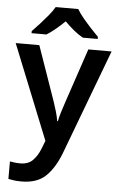

<svg xmlns="http://www.w3.org/2000/svg" viewBox="-64 -810 677 1093"><g transform="rotate(5 274.0 -263.0)"><path d="M0 -542H135L243 -233Q253 -204 261.5 -175Q270 -146 274 -120H278Q282 -142 291.5 -173Q301 -204 311 -233L415 -542H548L322 59Q289 145 239.5 192.5Q190 240 101 240Q76 240 57.5 237.5Q39 235 26 232V132Q36 134 52 136Q68 138 85 138Q131 138 157 111.5Q183 85 199 44L217 -2ZM338 -766Q351 -743 374 -715.5Q397 -688 421 -662Q445 -636 463 -618V-606H378Q351 -621 325 -642.5Q299 -664 273 -690Q246 -664 221.5 -643.5Q197 -623 170 -606H85V-618Q104 -637 127.5 -663Q151 -689 173.5 -716Q196 -743 209 -766Z"/></g></svg>

Font: Noto Sans Cherokee SemiBold
Style: Regular
Weight: 600
Designer: Monotype Design Team
Foundry: Monotype Imaging Inc.
Version: Version 2.001; ttfautohint (v1.8.4.7-5d5b)